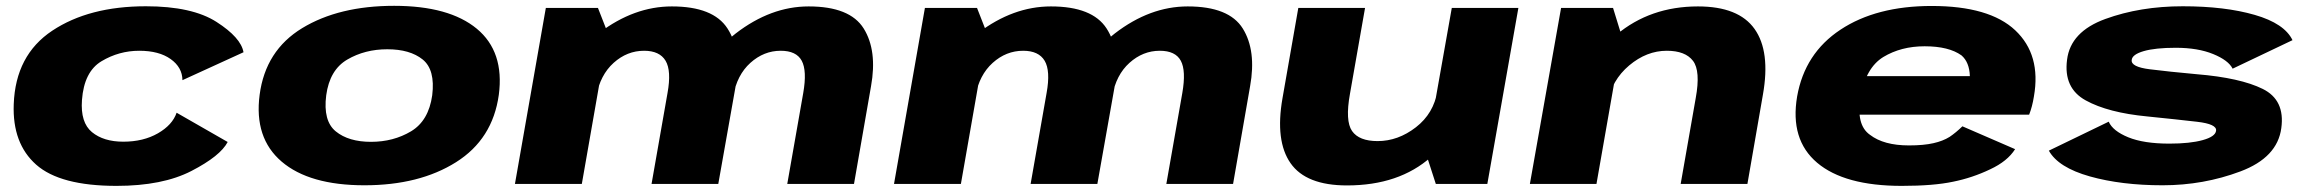

<svg xmlns="http://www.w3.org/2000/svg" viewBox="-20 -616 7741 643"><path d="M370 6.5Q524.5 6.5 621.2 -43.5Q718 -93.5 742.5 -140.5L571.5 -238.5Q557.5 -197.5 508.8 -169.5Q460 -141.5 393 -141.5Q327 -141.5 288 -173.5Q249 -205.5 254.5 -281Q261.5 -376 320 -411Q378.5 -446 446.5 -446Q512.5 -446 551.5 -418.2Q590.5 -390.5 591 -347.5L795.5 -441Q787 -490 705.2 -542.5Q623.5 -595 468.5 -595Q278 -595 155 -513.2Q32 -431.5 26 -267Q21 -135.5 101.2 -64.5Q181.5 6.5 370 6.5Z M1200.5 4.5Q1384.5 4.5 1507.2 -72.8Q1630 -150 1650.5 -298.5Q1669.5 -443 1576.8 -519.8Q1484 -596.5 1300 -596.5Q1115 -596.5 992 -521.8Q869 -447 849.5 -298.5Q830.5 -154 923.2 -74.8Q1016 4.5 1200.5 4.5ZM1222.5 -141Q1147.5 -141 1104.5 -176Q1061.5 -211 1072.5 -297Q1084 -382 1143 -416.5Q1202 -451 1277 -451Q1353 -451 1395.5 -416.8Q1438 -382.5 1427.5 -297Q1415.5 -211.5 1356.5 -176.2Q1297.5 -141 1222.5 -141Z M1704.5 0H1928.5L2016.5 -502.5L1982.5 -589.5H1808ZM2162 0H2385.5L2443.5 -327Q2464 -447 2416.2 -520.8Q2368.5 -594.5 2230 -594.5Q2103.5 -594.5 1986.8 -506Q1870 -417.5 1854.5 -328L1977 -294Q1990 -365 2035 -405.5Q2080 -446 2137 -446Q2189 -446 2209 -412.5Q2229 -379 2215.5 -304.5ZM2616.5 0H2840L2897 -327Q2918.5 -446.5 2872.5 -520.5Q2826.5 -594.5 2688 -594.5Q2561.5 -594.5 2444 -504Q2326.5 -413.5 2312 -328L2435.5 -294Q2448 -365 2493 -405.5Q2538 -446 2594.5 -446Q2647 -446 2665 -412.5Q2683 -379 2670 -304.5Z M2974 0H3198L3286 -502.5L3252 -589.5H3077.5ZM3431.5 0H3655L3713 -327Q3733.5 -447 3685.8 -520.8Q3638 -594.5 3499.5 -594.5Q3373 -594.5 3256.2 -506Q3139.5 -417.5 3124 -328L3246.5 -294Q3259.5 -365 3304.5 -405.5Q3349.5 -446 3406.5 -446Q3458.5 -446 3478.5 -412.5Q3498.5 -379 3485 -304.5ZM3886 0H4109.5L4166.5 -327Q4188 -446.5 4142 -520.5Q4096 -594.5 3957.5 -594.5Q3831 -594.5 3713.5 -504Q3596 -413.5 3581.5 -328L3705 -294Q3717.5 -365 3762.5 -405.5Q3807.5 -446 3864 -446Q3916.5 -446 3934.5 -412.5Q3952.5 -379 3939.5 -304.5Z M4788.5 0H4961L5065 -589.5H4842L4755.5 -102ZM4551.5 -589.5H4328L4275 -287Q4250 -144 4302 -69.5Q4354 5 4491 5Q4665.5 5 4772.8 -90.5Q4880 -186 4893 -259L4794 -312Q4781.5 -236 4721.8 -189.8Q4662 -143.5 4593.5 -143.5Q4531.5 -143.5 4508 -177.2Q4484.5 -211 4501 -302Z M5103.5 0H5326.5L5412.5 -490.5L5382 -589.5H5208ZM5608.5 0H5832L5884 -299.5Q5909.5 -443.5 5856 -519Q5802.5 -594.5 5666.5 -594.5Q5506.5 -594.5 5393.2 -499.5Q5280 -404.5 5266.5 -330.5L5364 -272Q5377.5 -347.5 5436 -396.8Q5494.5 -446 5562 -446Q5624 -446 5649.8 -412.2Q5675.5 -378.5 5659 -288Z M6349 6.5 6373 -129Q6288.5 -129 6242.5 -164.5Q6194.5 -198 6211.5 -292.5Q6228 -388.5 6287 -425Q6346.5 -461 6425.5 -461Q6506.5 -461 6549 -430.5Q6575.5 -407.5 6577 -361H6204L6181.5 -232H6775.5Q6786 -258.5 6791.5 -293Q6816 -432.5 6729 -514.5Q6642.5 -596 6449 -596Q6263.5 -596 6143.5 -516.5Q6024 -437.5 5998.5 -293Q5974 -148.5 6065.5 -71Q6157 6.5 6349 6.5ZM6373 -129 6349 6.5Q6455.5 6.5 6521 -7.5Q6585.5 -20.5 6645 -49Q6703 -76 6728.5 -116.5L6552 -193Q6530.5 -172 6509 -157.5Q6486.5 -143.5 6455 -136.5Q6422.5 -129 6373 -129Z M7222.5 4.5Q7359.5 4.5 7483.2 -42Q7607 -88.5 7620 -187Q7633 -281 7557.8 -318.2Q7482.5 -355.5 7336.5 -367.5Q7243 -376 7179.5 -384Q7116 -392 7119 -415Q7120.5 -433.5 7159.2 -444.8Q7198 -456 7266.5 -456Q7340.5 -456 7391.8 -435Q7443 -414 7457 -386L7657.5 -481.5Q7630.5 -537.5 7530.8 -566.2Q7431 -595 7290 -595Q7147.5 -595 7030.8 -552.5Q6914 -510 6902.5 -416Q6890 -321 6965 -279.8Q7040 -238.5 7171.5 -226Q7270.5 -216 7337.8 -208.2Q7405 -200.5 7401.5 -178Q7399 -158.5 7356.8 -146.8Q7314.5 -135 7245 -135Q7159.5 -135 7107.5 -156.2Q7055.5 -177.5 7042 -208.5L6841.5 -111.5Q6873 -55 6978.8 -25.2Q7084.5 4.5 7222.5 4.5Z"/></svg>

Font: Anybody Expanded ExtraBold
Style: Italic
Weight: 800
Width: 7
Italic angle: -10°
Version: Version 1.113;gftools[0.9.25]